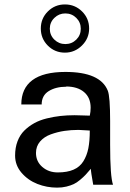

<svg xmlns="http://www.w3.org/2000/svg" viewBox="-20 -840 591 875"><path d="M386.2 -710Q386.2 -665 353.5 -632.6Q320.8 -600.1 275.9 -600.1Q230 -600.1 198 -632.1Q166 -664.1 166 -710Q166 -755.9 198 -787.8Q230 -819.8 275.9 -819.8Q321.8 -819.8 354 -787.8Q386.2 -755.9 386.2 -710ZM280.8 -445.8 282.2 -444.8Q234.4 -444.8 202.1 -424.8Q169.9 -404.8 169.9 -363.8H77.1Q77.1 -437 127.4 -474.6Q177.7 -512.2 277.8 -512.2Q437 -512.2 471.2 -426.8Q481.9 -399.9 481.9 -288.1V-181.2Q481.9 -35.2 495.1 2H404.8Q394 -58.1 394 -70.8Q378.9 -52.7 369.6 -43Q360.4 -33.2 345 -20.3Q329.6 -7.3 315.9 -1Q302.2 5.4 282.7 10.3Q263.2 15.1 240.2 15.1Q193.4 15.1 150.4 -1.7Q107.4 -18.6 78.1 -52.7Q48.8 -86.9 48.8 -130.9Q48.8 -167 59.8 -196Q70.8 -225.1 90.8 -244.9Q110.8 -264.6 136 -278.6Q161.1 -292.5 192.9 -300.3Q224.6 -308.1 255.1 -311.5Q285.6 -314.9 319.8 -314.9Q327.1 -314.9 354.5 -314Q381.8 -313 389.2 -313Q393.1 -330.6 393.1 -349.1Q393.1 -395 363 -420.4Q333 -445.8 280.8 -445.8ZM227.8 -659.4Q248.5 -639.2 277.8 -639.2Q307.1 -639.2 327.6 -659.4Q348.1 -679.7 348.1 -709Q348.1 -738.3 327.6 -758.5Q307.1 -778.8 277.8 -778.8Q248.5 -778.8 227.8 -758.5Q207 -738.3 207 -709Q207 -679.7 227.8 -659.4ZM144 -143.1Q144 -104 172.9 -79.1Q201.7 -54.2 243.2 -54.2Q286.1 -54.2 314.9 -66.7Q343.8 -79.1 359.9 -105Q376 -130.9 382.6 -164.3Q389.2 -197.8 389.2 -245.1Q339.4 -248 337.9 -248Q304.2 -248 273.2 -243.4Q242.2 -238.8 211.7 -227.8Q181.2 -216.8 162.6 -195.1Q144 -173.3 144 -143.1Z"/></svg>

Font: Perun
Style: Regular
Weight: 400
Version: Version 1.0000